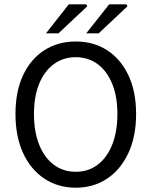

<svg xmlns="http://www.w3.org/2000/svg" viewBox="-20 -861 704 893"><path d="M332 12Q250 12 186.5 -30Q123 -72 87.5 -149Q52 -226 52 -331Q52 -436 87.5 -511.5Q123 -587 186.5 -627.5Q250 -668 332 -668Q415 -668 478 -627.5Q541 -587 577 -511.5Q613 -436 613 -331Q613 -226 577 -149Q541 -72 478 -30Q415 12 332 12ZM332 -62Q391 -62 434.5 -95Q478 -128 502 -188.5Q526 -249 526 -331Q526 -412 502 -471Q478 -530 434.5 -562.5Q391 -595 332 -595Q274 -595 230 -562.5Q186 -530 162 -471Q138 -412 138 -331Q138 -249 162 -188.5Q186 -128 230 -95Q274 -62 332 -62ZM194 -706 300 -841H381L386 -832L252 -706ZM381 -706 488 -841H568L573 -832L439 -706Z"/></svg>

Font: Source Sans 3
Style: Regular
Weight: 400
Designer: Paul D. Hunt
Foundry: Adobe
Version: Version 3.046;hotconv 1.0.118;makeotfexe 2.5.65603